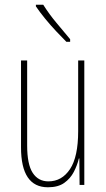

<svg xmlns="http://www.w3.org/2000/svg" viewBox="-20 -783 448 813"><path d="M337 -527V0H317L316 -112H314Q307 -83 292.5 -55Q278 -27 252 -8.5Q226 10 183 10Q69 10 69 -159V-527H95V-167Q95 -87 118.5 -51Q142 -15 185 -15Q242 -15 276.5 -67Q311 -119 311 -228V-527ZM163 -763Q189 -722 218.5 -687Q248 -652 277 -617V-606H261Q242 -625 218 -650.5Q194 -676 171.5 -703.5Q149 -731 132 -756V-763Z"/></svg>

Font: Noto Sans Thai Looped ExtraCondensed Thin
Style: Regular
Weight: 100
Width: 2
Designer: Sasikarn Vongin, Ben Mitchell
Foundry: The Fontpad Ltd
Version: Version 1.001; ttfautohint (v1.8.4.7-5d5b)